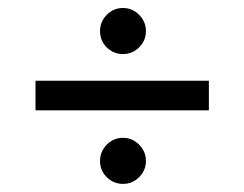

<svg xmlns="http://www.w3.org/2000/svg" viewBox="-20 -493 608 478"><path d="M229 -415.5Q229 -439 245.8 -456.1Q262.7 -473.1 286.1 -473.1Q309.6 -473.1 326.4 -456.1Q343.3 -439 343.3 -415.5Q343.3 -392.1 326.4 -375.2Q309.6 -358.4 286.1 -358.4Q262.7 -358.4 245.8 -375Q229 -391.6 229 -415.5ZM68.4 -218.3V-292H500V-218.3ZM229 -92.3Q229 -115.7 245.8 -132.8Q262.7 -149.9 286.1 -149.9Q309.6 -149.9 326.4 -132.8Q343.3 -115.7 343.3 -92.3Q343.3 -68.8 326.4 -52Q309.6 -35.2 286.1 -35.2Q262.7 -35.2 245.8 -51.8Q229 -68.4 229 -92.3Z"/></svg>

Font: Vazirmatn RD
Style: Regular
Weight: 400
Designer: Saber Rastikerdar
Foundry: Saber Rastikerdar
Version: Version 32.102